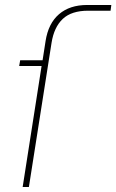

<svg xmlns="http://www.w3.org/2000/svg" viewBox="-20 -751 467 771"><path d="M71 0 147 -486H57L61 -509H151L163 -586Q174 -657 217 -694Q260 -731 330 -731H427L424 -708H334Q267 -708 232 -675Q197 -642 187 -579L96 0Z"/></svg>

Font: MuseoModerno Thin
Style: Italic
Weight: 100
Italic angle: -9°
Designer: Pablo Cosgaya, Héctor Gatti, Marcela Romero, and the Authors of The MuseoModerno Project.
Foundry: Omnibus-Type Team
Version: Version 1.003